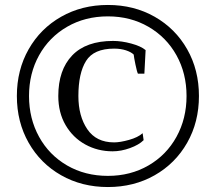

<svg xmlns="http://www.w3.org/2000/svg" viewBox="-20 -744 870 774"><path d="M48 -357Q48 -462 95.5 -545.5Q143 -629 226.5 -676.5Q310 -724 415 -724Q520 -724 603.5 -676.5Q687 -629 734.5 -545.5Q782 -462 782 -357Q782 -252 734.5 -168.5Q687 -85 603.5 -37.5Q520 10 415 10Q310 10 226.5 -37.5Q143 -85 95.5 -168.5Q48 -252 48 -357ZM732 -357Q732 -448 691.5 -521Q651 -594 578.5 -636Q506 -678 415 -678Q323 -678 250.5 -636Q178 -594 137.5 -521Q97 -448 97 -357Q97 -266 137.5 -192.5Q178 -119 250.5 -77Q323 -35 415 -35Q506 -35 578.5 -77Q651 -119 691.5 -192.5Q732 -266 732 -357ZM215 -357Q215 -462 271 -520.5Q327 -579 436 -579Q470 -579 509 -568.5Q548 -558 567 -542L562 -447H536Q532 -455 526 -484Q520 -513 519 -524Q509 -534 488 -541Q467 -548 440 -548Q358 -548 327 -498.5Q296 -449 296 -357Q296 -276 332 -223Q368 -170 440 -170Q464 -170 500 -180Q536 -190 555 -207L559 -179Q540 -160 504 -147Q468 -134 434 -134Q374 -134 324 -161.5Q274 -189 244.5 -239.5Q215 -290 215 -357Z"/></svg>

Font: Trirong SemiBold
Style: Regular
Weight: 600
Designer: Katatrad Team
Foundry: CadsonDemak
Version: Version 1.000